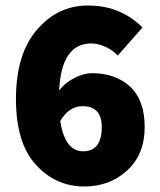

<svg xmlns="http://www.w3.org/2000/svg" viewBox="-20 -666 580 698"><path d="M314 -400Q400 -400 453 -351Q506 -302 506 -204Q506 -105 442.5 -46.5Q379 12 286 12Q183 12 110.5 -67Q38 -146 38 -306Q38 -469 114 -557.5Q190 -646 300 -646Q418 -646 498 -566L408 -464Q392 -482 365 -495Q338 -508 312 -508Q203 -508 195 -337Q217 -366 251.5 -383Q286 -400 314 -400ZM282 -116Q350 -116 350 -204Q350 -280 280 -280Q231 -280 199 -226Q216 -116 282 -116Z"/></svg>

Font: Assistant ExtraBold
Style: Regular
Weight: 800
Designer: Hebrew By Ben Nathan, Latin by Paul Hunt
Version: Version 2.001;PS 002.001;hotconv 1.0.88;makeotf.lib2.5.64775